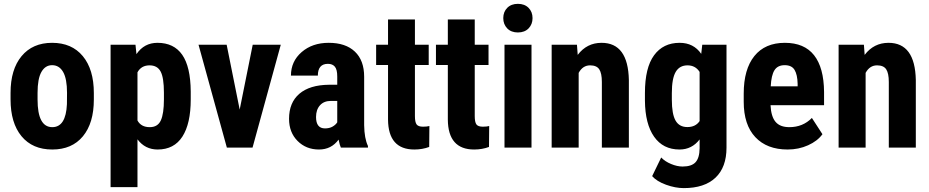

<svg xmlns="http://www.w3.org/2000/svg" viewBox="-20 -758 4772 986"><path d="M34.2 -281.2Q34.2 -401.4 90.8 -469.7Q147.5 -538.1 247.6 -538.1Q348.6 -538.1 405.3 -469.7Q461.9 -401.4 461.9 -280.3V-246.6Q461.9 -126 405.8 -58.1Q349.6 9.8 248.5 9.8Q147 9.8 90.6 -58.3Q34.2 -126.5 34.2 -247.6ZM172.9 -246.6Q172.9 -105 248.5 -105Q318.4 -105 323.7 -223.1L324.2 -281.2Q324.2 -353.5 304.2 -388.4Q284.2 -423.3 247.6 -423.3Q212.4 -423.3 192.6 -388.4Q172.9 -353.5 172.9 -281.2Z M959.5 -247.6Q959.5 -123 916.7 -56.6Q874 9.8 789.6 9.8Q725.1 9.8 686 -42.5V203.1H547.9V-528.3H675.8L680.7 -480Q720.2 -538.1 788.6 -538.1Q873 -538.1 915.8 -476.6Q958.5 -415 959.5 -288.1ZM821.8 -282.2Q821.8 -358.9 804.9 -390.6Q788.1 -422.4 748 -422.4Q705.6 -422.4 686 -386.7V-139.2Q704.6 -105 749 -105Q790 -105 805.9 -139.6Q821.8 -174.3 821.8 -247.6Z M1210.9 -195.3 1277.8 -528.3H1421.9L1276.9 0H1145L999.5 -528.3H1144Z M1730.5 0Q1724.6 -12.2 1718.8 -41Q1681.6 9.8 1618.2 9.8Q1551.8 9.8 1508.1 -34.2Q1464.4 -78.1 1464.4 -147.9Q1464.4 -231 1517.3 -276.4Q1570.3 -321.8 1669.9 -322.8H1711.9V-365.2Q1711.9 -400.9 1699.7 -415.5Q1687.5 -430.2 1664.1 -430.2Q1612.3 -430.2 1612.3 -369.6H1474.1Q1474.1 -442.9 1529.1 -490.5Q1584 -538.1 1668 -538.1Q1754.9 -538.1 1802.5 -492.9Q1850.1 -447.8 1850.1 -363.8V-115.2Q1851.1 -46.9 1869.6 -8.3V0ZM1648.9 -98.6Q1671.9 -98.6 1688 -107.9Q1704.1 -117.2 1711.9 -129.9V-239.7H1678.7Q1643.6 -239.7 1623.3 -217.3Q1603 -194.8 1603 -157.2Q1603 -98.6 1648.9 -98.6Z M2110.8 -658.2V-528.3H2181.6V-424.3H2110.8V-162.1Q2110.8 -130.9 2119.4 -119.1Q2127.9 -107.4 2152.3 -107.4Q2172.4 -107.4 2185.1 -110.8L2184.1 -3.4Q2148.9 9.8 2107.9 9.8Q1974.1 9.8 1972.7 -143.6V-424.3H1911.6V-528.3H1972.7V-658.2Z M2418 -658.2V-528.3H2488.8V-424.3H2418V-162.1Q2418 -130.9 2426.5 -119.1Q2435.1 -107.4 2459.5 -107.4Q2479.5 -107.4 2492.2 -110.8L2491.2 -3.4Q2456.1 9.8 2415 9.8Q2281.2 9.8 2279.8 -143.6V-424.3H2218.8V-528.3H2279.8V-658.2Z M2709.5 0H2570.8V-528.3H2709.5ZM2564.5 -665Q2564.5 -697.3 2585 -717.8Q2605.5 -738.3 2639.6 -738.3Q2673.8 -738.3 2694.3 -717.8Q2714.8 -697.3 2714.8 -665Q2714.8 -633.3 2694.6 -612.3Q2674.3 -591.3 2639.6 -591.3Q2605 -591.3 2584.7 -612.3Q2564.5 -633.3 2564.5 -665Z M2942.9 -528.3 2946.8 -476.1Q2993.7 -538.1 3069.3 -538.1Q3205.6 -538.1 3209.5 -347.2V0H3070.8V-336.9Q3070.8 -381.8 3057.4 -402.1Q3043.9 -422.4 3010.3 -422.4Q2972.7 -422.4 2951.7 -383.8V0H2813V-528.3Z M3292 -280.3Q3292 -410.2 3338.9 -474.1Q3385.7 -538.1 3470.2 -538.1Q3542 -538.1 3581.1 -481.4L3586.4 -528.3H3710.9V0Q3710.9 101.1 3654.3 154.5Q3597.7 208 3491.7 208Q3448.2 208 3400.4 190.7Q3352.5 173.3 3329.1 146.5L3375.5 50.8Q3395 71.3 3426.3 84.2Q3457.5 97.2 3485.4 97.2Q3531.7 97.2 3552 75Q3572.3 52.7 3572.8 3.4V-42Q3533.2 9.8 3469.7 9.8Q3385.3 9.8 3339.1 -55.9Q3293 -121.6 3292 -241.2ZM3430.2 -245.6Q3430.2 -172.4 3449.2 -138.9Q3468.3 -105.5 3509.8 -105.5Q3552.2 -105.5 3572.8 -136.2V-388.7Q3551.3 -422.4 3510.7 -422.4Q3469.7 -422.4 3450 -388.7Q3430.2 -355 3430.2 -280.3Z M4024.9 9.8Q3918.5 9.8 3858.9 -53.7Q3799.3 -117.2 3799.3 -235.4V-277.3Q3799.3 -402.3 3854 -470.2Q3908.7 -538.1 4010.7 -538.1Q4110.4 -538.1 4160.6 -474.4Q4210.9 -410.6 4211.9 -285.6V-217.8H3937Q3939.9 -159.2 3962.9 -132.1Q3985.8 -105 4033.7 -105Q4103 -105 4149.4 -152.3L4203.6 -68.8Q4178.2 -33.7 4129.9 -12Q4081.5 9.8 4024.9 9.8ZM3938 -314.5H4076.2V-327.1Q4075.2 -374.5 4060.5 -398.9Q4045.9 -423.3 4009.8 -423.3Q3973.6 -423.3 3957.3 -397.5Q3940.9 -371.6 3938 -314.5Z M4416.5 -528.3 4420.4 -476.1Q4467.3 -538.1 4543 -538.1Q4679.2 -538.1 4683.1 -347.2V0H4544.4V-336.9Q4544.4 -381.8 4531 -402.1Q4517.6 -422.4 4483.9 -422.4Q4446.3 -422.4 4425.3 -383.8V0H4286.6V-528.3Z"/></svg>

Font: TypoPRO Roboto
Style: Bold
Weight: 700
Designer: Google
Version: Version 2.136; 2016